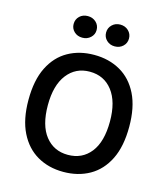

<svg xmlns="http://www.w3.org/2000/svg" viewBox="-125 -951 923 1061"><g transform="rotate(15 336.0 -420.0)"><path d="M336 13.5Q252 13.5 187 -24Q122 -61.5 85 -136Q48 -210.5 48 -321.5Q48 -434.5 85 -508.5Q122 -582.5 187 -619Q252 -655.5 336 -655.5Q420.5 -655.5 485.8 -618.2Q551 -581 587.8 -506.8Q624.5 -432.5 624.5 -321.5Q624.5 -209 587.8 -134.8Q551 -60.5 485.8 -23.5Q420.5 13.5 336 13.5ZM336 -84Q418 -84 466 -145Q514 -206 514 -322.5Q514 -435 466 -497.2Q418 -559.5 336 -559.5Q255.5 -559.5 207.2 -497.2Q159 -435 159 -321.5Q159 -206 207.2 -145Q255.5 -84 336 -84ZM431 -730Q403.5 -730 384.8 -747.8Q366 -765.5 366 -792Q366 -818.5 384.8 -836.5Q403.5 -854.5 431 -854.5Q459.5 -854.5 478.2 -836.5Q497 -818.5 497 -792Q497 -765.5 478.2 -747.8Q459.5 -730 431 -730ZM246 -730Q217.5 -730 199 -747.8Q180.5 -765.5 180.5 -791Q180.5 -818 199 -835.8Q217.5 -853.5 246 -853.5Q274 -853.5 293 -835.8Q312 -818 312 -791Q312 -765.5 293 -747.8Q274 -730 246 -730Z"/></g></svg>

Font: Karla SemiBold
Style: Regular
Weight: 600
Designer: Jonathan Pinhorn
Version: Version 2.004; ttfautohint (v1.8.4.7-5d5b);gftools[0.9.33]